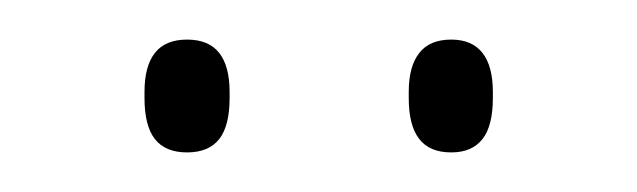

<svg xmlns="http://www.w3.org/2000/svg" viewBox="-20 -668 322 97"><path d="M74.5 -591Q63.5 -591 58.2 -597.8Q53 -604.5 53 -618.5V-621.5Q53 -634.5 58.2 -641.2Q63.5 -648 74.5 -648Q85.5 -648 90.8 -641.2Q96 -634.5 96 -621.5V-618.5Q96 -604.5 90.8 -597.8Q85.5 -591 74.5 -591ZM208 -591Q197 -591 191.8 -597.8Q186.5 -604.5 186.5 -618.5V-621.5Q186.5 -634.5 191.8 -641.2Q197 -648 208 -648Q218.5 -648 223.8 -641.2Q229 -634.5 229 -621.5V-618.5Q229 -604.5 223.8 -597.8Q218.5 -591 208 -591Z"/></svg>

Font: Anek Malayalam Thin
Style: Regular
Weight: 250
Version: Version 1.003